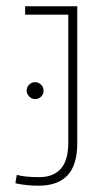

<svg xmlns="http://www.w3.org/2000/svg" viewBox="-20 -585 360 615"><path d="M104 9.8Q82.5 9.8 63 7.6Q43.5 5.4 29.3 2L33.7 -24.9Q59.6 -17.6 105.5 -17.6Q150.9 -17.6 174.8 -44.4Q198.7 -71.3 198.7 -128.4V-538.1H60.5V-564.9H227.5V-126.5Q227.5 -56.6 196.3 -23.4Q165 9.8 104 9.8ZM92.3 -267.6Q81.1 -267.6 73.2 -276.4Q65.4 -285.2 65.4 -294.4Q65.4 -305.7 73.2 -313.7Q81.1 -321.8 92.3 -321.8Q103.5 -321.8 111.6 -313.7Q119.6 -305.7 119.6 -294.4Q119.6 -283.2 111.6 -275.4Q103.5 -267.6 92.3 -267.6Z"/></svg>

Font: Heebo Thin
Style: Regular
Weight: 250
Designer: Oded Ezer
Foundry: Ezer Type House
Version: Version 3.100